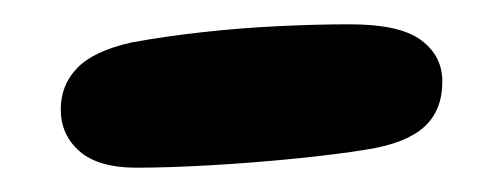

<svg xmlns="http://www.w3.org/2000/svg" viewBox="-20 -791 414 158"><path d="M92 -653Q61 -653 45.5 -666.5Q30 -680 30 -701Q30 -721 43.5 -735Q57 -749 88 -756Q115 -761 146.5 -764.5Q178 -768 209.5 -769.5Q241 -771 268 -771Q309 -771 326.5 -758Q344 -745 344 -724Q344 -700 329 -686.5Q314 -673 282 -668Q258 -664 223 -660.5Q188 -657 153 -655Q118 -653 92 -653Z"/></svg>

Font: DynaPuff Condensed
Style: Regular
Weight: 400
Width: 3
Designer: Toshi Omagari, Jennifer Daniel
Foundry: Google Fonts
Version: Version 2.000